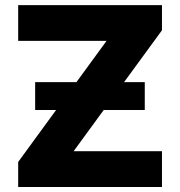

<svg xmlns="http://www.w3.org/2000/svg" viewBox="-20 -748 721 768"><path d="M52.7 0V-100.1L406.2 -584.5H52.7V-727.5H627.9V-627L274.4 -143.1H627.9V0ZM120.6 -308.1V-419.4H559.1V-308.1Z"/></svg>

Font: Inter Extra Bold
Style: Regular
Weight: 800
Designer: Rasmus Andersson
Foundry: rsms
Version: Version 4.000;git-3c8e0fc